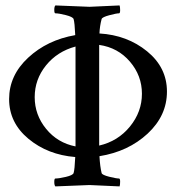

<svg xmlns="http://www.w3.org/2000/svg" viewBox="-20 -666 631 689"><path d="M335.9 -504.9V-143.6Q403.3 -159.2 446.3 -211.9Q489.3 -264.6 489.3 -329.6Q489.3 -394.5 446.3 -444.8Q403.3 -495.1 335.9 -504.9ZM250 -540Q248 -585 244.1 -597.7Q241.2 -605.5 216.3 -611.8Q191.4 -618.2 178.7 -618.2Q174.8 -618.2 174.8 -630.4Q174.8 -642.6 178.7 -646.5Q291 -641.6 301.3 -641.6Q311.5 -641.6 409.2 -646.5Q411.1 -640.6 411.1 -629.4Q411.1 -618.2 407.2 -618.2Q397.5 -618.2 372.1 -611.3Q346.7 -604.5 344.7 -597.7Q337.9 -572.3 336.9 -545.9Q436.5 -540 507.8 -481.9Q579.1 -423.8 579.1 -337.4Q579.1 -251 509.8 -186.5Q440.4 -122.1 336.9 -105.5Q338.9 -68.4 344.7 -44.9Q346.7 -38.1 372.1 -31.7Q397.5 -25.4 407.2 -25.4Q411.1 -25.4 411.1 -14.2Q411.1 -2.9 409.2 2.9Q311.5 -2 301.3 -2Q291 -2 178.7 2.9Q174.8 -1 174.8 -13.2Q174.8 -25.4 178.7 -25.4Q191.4 -25.4 216.3 -31.2Q241.2 -37.1 244.1 -44.9Q248 -57.6 250 -102.5Q151.4 -110.4 82 -168Q12.7 -225.6 12.7 -310.5Q12.7 -395.5 81.1 -459Q149.4 -522.5 250 -540ZM251 -140.6V-499Q185.5 -481.4 145 -431.2Q104.5 -380.9 104.5 -317.4Q104.5 -253.9 145.5 -203.6Q186.5 -153.3 251 -140.6Z"/></svg>

Font: CrimsonText-Roman
Style: Roman
Weight: 400
Version: Version 0.13